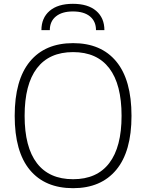

<svg xmlns="http://www.w3.org/2000/svg" viewBox="-20 -976 766 1006"><path d="M363 10Q216 10 136.5 -85.5Q57 -181 57 -369Q57 -557 136.5 -653.5Q216 -750 363 -750Q510 -750 589.5 -653.5Q669 -557 669 -369Q669 -182 589 -86Q509 10 363 10ZM363 -37Q488 -37 552.5 -121.5Q617 -206 617 -369Q617 -534 552.5 -618.5Q488 -703 363 -703Q238 -703 173.5 -618.5Q109 -534 109 -369Q109 -205 173.5 -121Q238 -37 363 -37ZM483 -818Q483 -864 451.5 -890Q420 -916 362 -916Q305 -916 273 -890Q241 -864 241 -818H197Q197 -882 240 -919Q283 -956 362 -956Q441 -956 484 -919Q527 -882 527 -818Z"/></svg>

Font: Encode Sans Normal
Style: ExtraLight
Weight: 200
Designer: Pablo Impallari, Andres Torresi
Foundry: Pablo Impallari, Andres Torresi
Version: Version 1.000; ttfautohint (v1.00) -l 8 -r 50 -G 200 -x 14 -